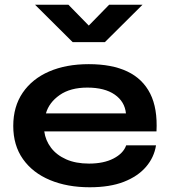

<svg xmlns="http://www.w3.org/2000/svg" viewBox="-20 -779 718 811"><path d="M513 -165H639Q631 -114 596.5 -74Q562 -34 503 -11Q444 12 359 12Q264 12 191 -18.5Q118 -49 77 -107Q36 -165 36 -247Q36 -329 76 -387.5Q116 -446 187.5 -477Q259 -508 355 -508Q453 -508 518 -477Q583 -446 614.5 -383.5Q646 -321 641 -224H167Q172 -186 195.5 -155Q219 -124 259.5 -106Q300 -88 356 -88Q418 -88 459.5 -109.5Q501 -131 513 -165ZM349 -409Q277 -409 232 -377.5Q187 -346 174 -300H512Q507 -350 464.5 -379.5Q422 -409 349 -409ZM396 -629H314L441 -759H582L423 -601H287L128 -759H269Z"/></svg>

Font: Syne
Style: Bold
Weight: 700
Designer: Lucas Descroix
Foundry: Bonjour Monde
Version: Version 2.200